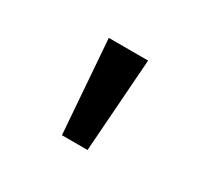

<svg xmlns="http://www.w3.org/2000/svg" viewBox="-60 -813 369 349"><g transform="rotate(30 125.0 -638.0)"><path d="M165.5 -736.3 151.4 -540.5H97.7L83 -736.3Z"/></g></svg>

Font: Habibi
Style: Regular
Weight: 400
Designer: Magnus Gaarde
Foundry: Magnus Gaarde
Version: Version 1.001